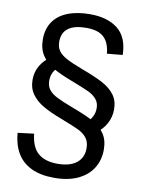

<svg xmlns="http://www.w3.org/2000/svg" viewBox="-101 -812 823 1094"><g transform="rotate(10 310.0 -265.0)"><path d="M166.3 -329.2Q166.3 -298 181.6 -277.8Q196.8 -257.5 228 -241.2Q259.2 -225 322.8 -201Q400.7 -172.2 445.3 -148.2Q490 -124.3 515.5 -87.6Q541 -50.8 541 5.3Q541 64.5 512.5 111.2Q484 158 427.5 185Q371 212 290 212Q209.8 212 156.2 185.9Q102.5 159.8 74.2 111.6Q45.8 63.3 40.3 -4.5L134 -16Q142.7 62.5 182.9 96.2Q223.2 129.8 293.8 129.8Q365.8 129.8 404.2 99.4Q442.7 69 442.7 14.2Q442.7 -23.2 424.2 -46.2Q405.7 -69.2 375.2 -83.6Q344.8 -98 270.7 -126.7Q205.2 -151.5 163.3 -175.6Q121.5 -199.7 96.7 -234.2Q71.8 -268.8 71.8 -317.5Q71.8 -362.8 93.5 -399.5Q115.2 -436.2 153.3 -461.7L213 -416.3Q189.8 -400.7 178.1 -379.2Q166.3 -357.7 166.3 -329.2ZM459.8 -220.2Q459.8 -252.3 441.6 -273.2Q423.3 -294.2 393.1 -308.2Q362.8 -322.2 288.2 -351Q221.8 -376.2 180.2 -400.5Q138.7 -424.8 114.1 -462.2Q89.5 -499.5 89.5 -554.7Q89.5 -614.3 118 -656.2Q146.5 -698.2 200.8 -720Q255.2 -741.8 331.8 -741.8Q431.7 -741.8 491.2 -694.9Q550.8 -648 553.3 -545.3L463.5 -536.8Q458.8 -582.3 441.8 -609.8Q424.8 -637.2 395.7 -649.3Q366.5 -661.5 322.7 -661.5Q254.2 -661.5 219 -635.5Q183.8 -609.5 183.8 -557.5Q183.8 -525.3 199.2 -504.2Q214.5 -483.2 246.3 -466.1Q278.2 -449 340.5 -425.5Q418 -396.7 462.8 -372.9Q507.5 -349.2 533.1 -315.1Q558.7 -281 558.7 -230.8Q558.7 -186.7 538.4 -149.2Q518.2 -111.8 479.7 -83.8L424 -140Q441.2 -155.7 450.5 -175.9Q459.8 -196.2 459.8 -220.2Z"/></g></svg>

Font: Monaspace Neon Var ExtraLight
Style: Regular
Weight: 200
Designer: Riley Cran and the Lettermatic Team
Version: Version 1.200 (Monaspace Neon Var)